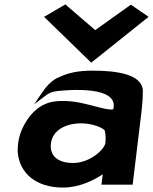

<svg xmlns="http://www.w3.org/2000/svg" viewBox="-20 -824 691 867"><path d="M248 -476C214 -464 186 -430 168 -403L134 -353L183 -390C200 -403 212 -410 241 -413C288 -418 516 -438 492 -333C492 -331 491 -328 473 -330C432 -334 355 -363 293 -367C263 -369 239 -369 210 -363C145 -346 107 -298 82 -246C66 -212 59 -176 60 -137C68 -41 143 23 265 23C339 23 405 -11 444 -37L438 10H579L619 -320C623 -354 625 -384 625 -415C621 -490 505 -505 397 -505C330 -505 286 -494 248 -476ZM310 -88C241 -88 203 -121 210 -176C217 -236 276 -267 347 -267C398 -267 444 -247 453 -235C457 -219 458 -198 456 -179C453 -151 388 -88 310 -88ZM179 -748 392 -541 651 -748 571 -803 410 -688 275 -804Z"/></svg>

Font: Bluebird
Style: SfBdExtObl
Weight: 700
Designer: Jasper
Foundry: Cannot Into Space Fonts
Version: Version 0.98